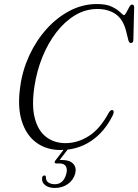

<svg xmlns="http://www.w3.org/2000/svg" viewBox="-20 -732 685 951"><path d="M539 -186Q548 -180.5 538 -160Q497.5 -78 431 -33.5Q364.5 11 279.5 11Q210.5 11 160.2 -25.5Q110 -62 87.8 -132.5Q65.5 -203 80.5 -305Q91.5 -385 125.5 -458.2Q159.5 -531.5 210.8 -588.5Q262 -645.5 325.8 -678.8Q389.5 -712 460.5 -712Q507.5 -712 535 -698.2Q562.5 -684.5 576 -670.8Q589.5 -657 594 -657Q599 -657 605.8 -670Q612.5 -683 619.8 -696.2Q627 -709.5 633.5 -709.5Q645 -709.5 644.5 -695L640.5 -534Q640 -519.5 629 -519Q619 -518.5 615.5 -534L604.5 -578.5Q590 -636 553.2 -661.8Q516.5 -687.5 462 -687.5Q403.5 -687.5 352 -656.5Q300.5 -625.5 259.2 -572Q218 -518.5 190.2 -450Q162.5 -381.5 151 -306.5Q136 -210.5 152 -147.8Q168 -85 208.2 -54Q248.5 -23 304.5 -23Q364.5 -23 420 -58.2Q475.5 -93.5 519 -174Q529.5 -191 539 -186ZM306 -4.5H325L275.5 60.5Q281 60.5 287.5 60.5Q325 60.5 342.5 79Q360 97.5 352.5 127.5Q344 159.5 316.5 179.2Q289 199 252 199Q220.5 199 203 184.5Q185.5 170 188.5 148.5Q191 137.5 199.5 137Q206 136.5 207.5 145Q207 164 220 172.2Q233 180.5 251 180.5Q295 180.5 308.5 128.5Q314.5 105.5 306 91.5Q297.5 77.5 274 77.5H258.5Q251.5 77.5 250.8 73Q250 68.5 255 62Z"/></svg>

Font: Fraunces 144pt S050 Light
Style: Italic
Weight: 300
Italic angle: -16°
Version: Version 1.000; ttfautohint (v1.8.3)